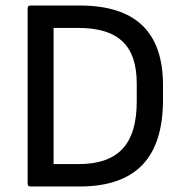

<svg xmlns="http://www.w3.org/2000/svg" viewBox="-20 -675 670 695"><path d="M90 0H268C471 0 570 -103 570 -314V-367C570 -560 470 -655 268 -655H90C84 -655 80 -651 80 -645V-10C80 -4 84 0 90 0ZM174 -81V-574H262C409 -574 475 -510 475 -372V-309C475 -153 409 -81 263 -81Z"/></svg>

Font: Sofia Sans Cond SemiBold
Style: Regular
Weight: 600
Width: 3
Designer: Botio Nikoltchev, Ani Petrova
Foundry: lettersoup
Version: Version 4.100